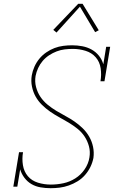

<svg xmlns="http://www.w3.org/2000/svg" viewBox="-20 -981 640 1009"><path d="M246 8Q219 8 193 3.5Q167 -1 145.5 -13.5Q124 -26 108.5 -46.5Q93 -67 86 -91L71 0H50L80 -181H101Q95 -147 100.5 -113Q106 -79 126.5 -55Q147 -31 179.5 -21Q212 -11 247 -11Q280 -11 313 -18Q346 -25 375.5 -43.5Q405 -62 425 -91.5Q445 -121 450 -154Q455 -184 447.5 -212Q440 -240 424.5 -263.5Q409 -287 387 -304.5Q365 -322 341 -336.5Q317 -351 292 -364.5Q267 -378 244 -394Q221 -410 201 -429.5Q181 -449 167.5 -473Q154 -497 148 -526Q142 -555 147 -585Q151 -608 161 -630.5Q171 -653 186.5 -672Q202 -691 223 -705.5Q244 -720 266.5 -728.5Q289 -737 312.5 -740Q336 -743 359 -743Q386 -743 412.5 -738Q439 -733 461.5 -720.5Q484 -708 500 -688Q516 -668 523 -643L538 -735H559L529 -554H508Q514 -588 509 -622Q504 -656 483 -680Q462 -704 429.5 -714Q397 -724 363 -724Q342 -724 320.5 -721.5Q299 -719 278 -711Q257 -703 238 -690.5Q219 -678 204.5 -661Q190 -644 180.5 -623.5Q171 -603 167 -582Q162 -552 169.5 -523.5Q177 -495 192.5 -472Q208 -449 230 -431Q252 -413 276 -398.5Q300 -384 324.5 -371Q349 -358 372 -342Q395 -326 415 -306.5Q435 -287 449 -262.5Q463 -238 469 -209.5Q475 -181 471 -151Q466 -126 455 -103.5Q444 -81 427 -61.5Q410 -42 388 -28.5Q366 -15 342 -6.5Q318 2 294 5Q270 8 246 8ZM277 -810 260 -824 391 -961H414L499 -822L480 -812L400 -946Z"/></svg>

Font: Iosevka Slab ThExObl
Style: Regular
Weight: 100
Width: 7
Italic angle: -9°
Monospace: yes
Designer: Belleve Invis
Foundry: Belleve Invis
Version: Version 11.1.1; ttfautohint (v1.8.3)